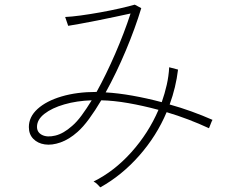

<svg xmlns="http://www.w3.org/2000/svg" viewBox="-20 -782 1040 825"><path d="M411 23Q405 16 397.5 9Q390 2 382 -2Q471 -46 544.5 -128Q618 -210 661 -310Q594 -328 531 -339Q468 -350 415 -351Q389 -307 363 -271.5Q337 -236 313 -215Q277 -183 240 -170Q203 -157 172.5 -161.5Q142 -166 123 -185.5Q104 -205 104 -236Q104 -280 141.5 -314Q179 -348 244.5 -367.5Q310 -387 394 -387H395Q436 -461 475 -551Q514 -641 541 -724Q514 -718 476 -710Q438 -702 398.5 -694Q359 -686 325 -680Q291 -674 273 -671L260 -709Q286 -710 326.5 -715.5Q367 -721 411.5 -729Q456 -737 495.5 -746Q535 -755 559 -762L587 -747Q561 -661 520.5 -564.5Q480 -468 434 -385Q487 -382 549 -371Q611 -360 675 -343Q688 -380 696.5 -417.5Q705 -455 707 -493L745 -483Q736 -407 709 -333Q756 -320 803 -303Q850 -286 893 -267Q890 -262 885.5 -250Q881 -238 878 -231Q835 -251 789 -268.5Q743 -286 696 -300Q653 -198 578 -113Q503 -28 411 23ZM139 -237Q139 -213 161 -202Q183 -191 218 -199.5Q253 -208 290 -241Q310 -258 331 -286.5Q352 -315 374 -351Q310 -349 256.5 -333.5Q203 -318 171 -293Q139 -268 139 -237Z"/></svg>

Font: Zen Kaku Gothic New Light
Style: Regular
Weight: 300
Designer: Yoshimichi Ohira
Foundry: Positype
Version: Version 1.002